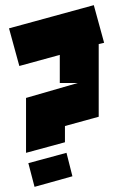

<svg xmlns="http://www.w3.org/2000/svg" viewBox="-20 -624 439 745"><path d="M232 -72 81 -31V-244H82H81L282 -302H212V-411L55 -368L15 -514L344 -604L384 -458L363 -453V-171L232 -135ZM114 101 90 9 238 -31 261 60Z"/></svg>

Font: Blaka Ink
Style: Regular
Weight: 400
Designer: Mohamed Gaber
Foundry: Kief Type Foundry
Version: Version 1.003; ttfautohint (v1.8.4.7-5d5b)